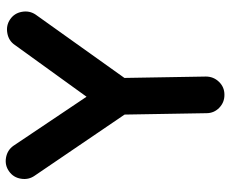

<svg xmlns="http://www.w3.org/2000/svg" viewBox="-87 -661 812 678"><g transform="rotate(-90 319.0 -322.0)"><path d="M323.7 64.5Q296.9 64.9 277.6 46.4Q258.3 27.8 258.3 1L253.4 -288.1L37.6 -605.5Q22.5 -627 26.9 -653.8Q31.2 -680.7 52.7 -695.8Q74.2 -711.4 101.1 -706.8Q127.9 -702.1 143.1 -680.7L316.4 -422.4L499 -675.3Q513.7 -697.3 540.8 -702.1Q567.9 -707 589.4 -692.4Q611.3 -677.7 616.2 -650.9Q621.1 -624 606.4 -602.1L382.8 -288.6L387.7 -1Q387.7 25.9 369.1 45.2Q350.6 64.5 323.7 64.5Z"/></g></svg>

Font: Mikhak Bold
Style: Regular
Weight: 700
Designer: Amin Abedi
Version: Version 3.3